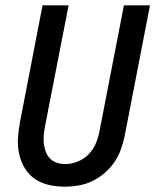

<svg xmlns="http://www.w3.org/2000/svg" viewBox="-20 -690 590 722"><path d="M224 12Q193 12 164 5.5Q135 -1 111.5 -17Q88 -33 73.5 -57Q59 -81 52.5 -109.5Q46 -138 47.5 -168.5Q49 -199 55 -230L140 -670H238L149 -214Q146 -197 144.5 -180.5Q143 -164 145 -148.5Q147 -133 152.5 -118.5Q158 -104 168.5 -93.5Q179 -83 194 -78Q209 -73 226 -73Q248 -73 272 -82.5Q296 -92 313.5 -110Q331 -128 340.5 -151Q350 -174 354 -196L446 -670H544L449 -180Q444 -155 435 -129.5Q426 -104 410.5 -81Q395 -58 373.5 -39.5Q352 -21 327 -9Q302 3 275.5 7.5Q249 12 224 12Z"/></svg>

Font: Lode Dark Term
Style: Bold Italic
Weight: 700
Italic angle: -11°
Monospace: yes
Designer: Belleve Invis
Foundry: Belleve Invis
Version: Version 29.2.0